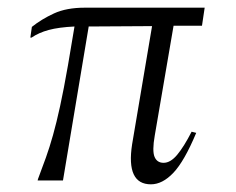

<svg xmlns="http://www.w3.org/2000/svg" viewBox="-20 -470 615 500"><path d="M79 -4Q90 -33 99.5 -59.5Q109 -86 118 -118Q127 -150 136.5 -193.5Q146 -237 157 -300L174 -401Q133 -399 107 -392Q81 -385 62 -372H59L63 -400Q88 -420 120.5 -435Q153 -450 201 -450H513L506 -403H432L383 -117Q376 -77 382.5 -61.5Q389 -46 406 -46Q424 -46 441.5 -67Q459 -88 479 -127L491 -124Q460 -50 431.5 -20Q403 10 373 10Q308 10 324 -94L376 -402L211 -401L144 0H78Z"/></svg>

Font: Spectral SC Light
Style: Italic
Weight: 300
Italic angle: -10°
Designer: Jean-Baptiste Levee
Foundry: Production Type
Version: Version 2.001